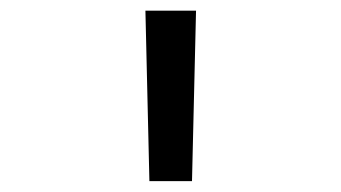

<svg xmlns="http://www.w3.org/2000/svg" viewBox="-20 -713 626 352"><path d="M253.9 -380.9 246.6 -693.4H339.4L332 -380.9Z"/></svg>

Font: Cascadia Code PL SemiLight
Style: Regular
Weight: 350
Monospace: yes
Designer: Aaron Bell
Foundry: Saja Typeworks
Version: Version 2404.023; ttfautohint (v1.8.4)